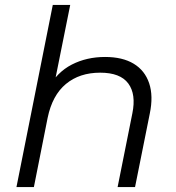

<svg xmlns="http://www.w3.org/2000/svg" viewBox="-20 -762 716 782"><path d="M408 -530Q479 -530 524.5 -502.5Q570 -475 587.5 -423Q605 -371 590 -299L530 0H459L519 -300Q535 -378 502.5 -422Q470 -466 388 -466Q304 -466 248.5 -420Q193 -374 174 -282L118 0H47L195 -742H266L192 -374L174 -400Q212 -468 272.5 -499Q333 -530 408 -530Z"/></svg>

Font: MOST Montserrat
Style: Italic
Weight: 400
Italic angle: -11.3°
Designer: Julieta Ulanovsky
Foundry: Julieta Ulanovsky
Version: Version 8.000;March 11, 2024;FontCreator 15.0.0.2926 64-bit